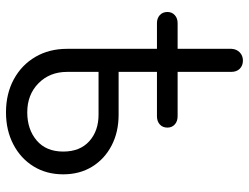

<svg xmlns="http://www.w3.org/2000/svg" viewBox="-115 -706 831 641"><g transform="rotate(90 300.5 -385.5)"><path d="M355 10Q293 10 245 -16Q197 -42 170 -88Q143 -134 143 -194V-743Q144 -760 155 -770.5Q166 -781 182 -781Q199 -781 209.5 -770.5Q220 -760 220 -742V-366H363Q421 -366 466 -342.5Q511 -319 536.5 -277.5Q562 -236 562 -181Q562 -125 535.5 -82Q509 -39 462 -14.5Q415 10 355 10ZM355 -61Q412 -61 449 -92.5Q486 -124 486 -181Q486 -237 451.5 -268Q417 -299 363 -299H220V-194Q220 -136 258 -98.5Q296 -61 355 -61ZM57 -494Q41 -494 30.5 -503.5Q20 -513 20 -529Q20 -544 30.5 -553.5Q41 -563 57 -563H368Q385 -563 395.5 -553.5Q406 -544 406 -529Q406 -513 395.5 -503.5Q385 -494 368 -494Z"/></g></svg>

Font: Comfortaa
Style: Regular
Weight: 400
Designer: Johan Aakerlund
Foundry: Johan Aakerlund
Version: Version 3.104; ttfautohint (v1.8.1.43-b0c9)